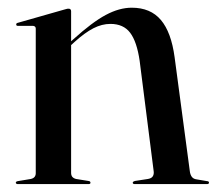

<svg xmlns="http://www.w3.org/2000/svg" viewBox="-20 -466 549 486"><path d="M160 -437.5V-28.5Q160 -22 163.2 -18.2Q166.5 -14.5 172.5 -13L203.5 -8Q209 -7.5 209 -3.5Q209 0 204 0H24.5Q23 0 21.5 -1Q20 -2 20 -3.5Q20 -5 21.2 -6Q22.5 -7 25 -7.5L58 -13Q64.5 -14.5 67.5 -18.2Q70.5 -22 70.5 -27.5V-393.5Q70.5 -396.5 69 -398.2Q67.5 -400 64 -400.5H25.5Q23 -400.5 22 -401.5Q21 -402.5 21 -404Q21 -406 22.2 -407Q23.5 -408 26 -408.5L143.5 -442Q148 -443.5 150.2 -443.8Q152.5 -444 154 -444Q157 -444 158.5 -442.2Q160 -440.5 160 -437.5ZM152.5 -345 147.5 -350.5 165 -366Q213.5 -410 247.8 -428.2Q282 -446.5 313.5 -446.5Q361 -446.5 387.2 -415.5Q413.5 -384.5 422 -321L460.5 -32.5Q461.5 -24 465.5 -18.5Q469.5 -13 477.5 -12L504 -7.5Q507 -7.5 508 -6.2Q509 -5 509 -3.5Q509 -2 507.8 -1Q506.5 0 504 0H321.5Q316 0 316 -3.5Q316 -6.5 322 -8L354.5 -13Q363.5 -14.5 366.8 -19.8Q370 -25 369 -32.5L333.5 -312Q326.5 -360.5 309.5 -383Q292.5 -405.5 259.5 -405.5Q238 -405.5 216.5 -394.5Q195 -383.5 169.5 -360.5Z"/></svg>

Font: Fraunces 96pt
Style: Regular
Weight: 400
Version: Version 1.000;[b76b70a41]